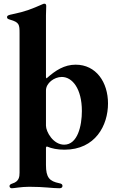

<svg xmlns="http://www.w3.org/2000/svg" viewBox="-20 -794 619 1033"><path d="M44 218.8C56.8 218.8 93 210.9 137.1 210.9C219.8 210.9 260.7 218.8 299 218.8C306.1 218.8 316.1 217 316.1 206C316.1 198.2 311.4 194.2 299 191.8C246.1 181.1 227.3 161.2 227.3 93.8V2.8C227.6 -3.9 229.4 -6 234 -5.3C257.8 5 289.8 11.4 326.7 11.4C493.6 11.4 561.1 -120 561.1 -237.2C561.1 -351.6 497.2 -446 387.1 -446C326 -446 278.8 -415.5 231.9 -373.6C228.7 -371.8 227.6 -373.9 227.3 -380V-711.6C227.3 -729.4 228.7 -753.6 228.7 -761.4C228.7 -770.2 225.5 -774.1 218.8 -774.1C215.2 -774.1 213.8 -773.4 208.8 -771.3C152 -746.4 118.6 -732.2 46.2 -717.3C28.4 -713.8 17.8 -710.9 17.8 -701.7C17.8 -693.9 23.1 -691.4 34.1 -688.2C83.8 -674 85.2 -661.9 85.2 -615.1V135.7C85.2 158 82 182.5 46.9 193.2C35.2 197.1 31.2 201.3 31.2 207.4C31.2 214.5 36.6 218.8 44 218.8ZM227.3 -117.9V-307.5C227.3 -346.6 271.3 -380 312.5 -380C368.6 -380 420.5 -317.5 420.5 -196.7C420.5 -117.2 397.7 -15.6 325.3 -15.6C265.6 -15.6 227.3 -85.9 227.3 -117.9Z"/></svg>

Font: Margiela Serif
Style: Bold
Weight: 700
Designer: Andreas Faust, Stefan Endress
Version: Version 1.002;FEAKit 1.0